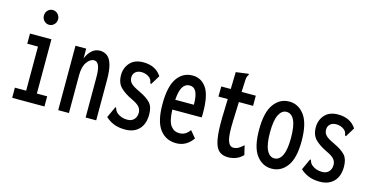

<svg xmlns="http://www.w3.org/2000/svg" viewBox="-70 -992 2590 1333"><g transform="rotate(15 1225.0 -325.5)"><path d="M59 0V-73H140V-390H63V-463H217V-73H291V0ZM175 -556Q154 -556 139 -571.5Q124 -587 124 -609Q124 -631 138.5 -646.5Q153 -662 175 -662Q196 -662 211 -646Q226 -630 226 -609Q226 -587 211 -571.5Q196 -556 175 -556Z M390 0V-463H467V-393Q483 -431 507.5 -452.5Q532 -474 564 -474Q593 -474 615.5 -458Q638 -442 650.5 -401.5Q663 -361 663 -289V0H587V-287Q587 -350 575 -374.5Q563 -399 542 -399Q514 -399 490.5 -366Q467 -333 467 -273V0Z M872 10Q825 10 790.5 -4Q756 -18 731 -42L764 -114L768 -123L774 -120Q777 -112 780 -104Q783 -96 795 -85Q810 -73 828 -66.5Q846 -60 870 -60Q900 -60 917.5 -78.5Q935 -97 935 -127Q935 -151 919.5 -169Q904 -187 865 -205Q813 -229 780.5 -260.5Q748 -292 748 -348Q748 -401 781 -437.5Q814 -474 876 -474Q965 -474 1007 -409L971 -350L966 -342L959 -346Q957 -354 955 -362.5Q953 -371 942 -383Q929 -394 913.5 -399.5Q898 -405 881 -405Q853 -405 837 -390Q821 -375 821 -352Q821 -326 838 -309Q855 -292 901 -271Q958 -244 983 -216Q1008 -188 1008 -134Q1008 -65 971.5 -27.5Q935 10 872 10Z M1239 10Q1165 10 1121.5 -47Q1078 -104 1078 -228Q1078 -356 1119.5 -415Q1161 -474 1230 -474Q1292 -474 1329 -421.5Q1366 -369 1366 -245Q1366 -235 1366 -226.5Q1366 -218 1365 -209H1154Q1157 -126 1180.5 -94.5Q1204 -63 1242 -63Q1267 -63 1285 -74Q1303 -85 1317 -105L1358 -56Q1337 -25 1307 -7.5Q1277 10 1239 10ZM1156 -280H1290Q1290 -343 1275 -372.5Q1260 -402 1227 -402Q1198 -402 1179.5 -374.5Q1161 -347 1156 -280Z M1612 11Q1570 11 1545.5 -12Q1521 -35 1511 -91Q1501 -147 1503 -246L1507 -379H1440L1441 -452H1509L1512 -574L1593 -585L1603 -586L1604 -579Q1599 -572 1595.5 -564.5Q1592 -557 1591 -540L1587 -452H1689V-379H1587L1582 -243Q1578 -140 1590.5 -101.5Q1603 -63 1631 -63Q1653 -63 1670.5 -74.5Q1688 -86 1703 -100L1719 -33Q1695 -9 1668 1Q1641 11 1612 11Z M1925 9Q1858 9 1815 -48.5Q1772 -106 1772 -230Q1772 -356 1815 -414.5Q1858 -473 1925 -473Q1992 -473 2035 -414.5Q2078 -356 2078 -230Q2078 -106 2035 -48.5Q1992 9 1925 9ZM1925 -65Q1961 -65 1981 -106Q2001 -147 2001 -231Q2001 -318 1981 -358.5Q1961 -399 1925 -399Q1891 -399 1870.5 -358.5Q1850 -318 1850 -231Q1850 -147 1870 -106Q1890 -65 1925 -65Z M2272 10Q2225 10 2190.5 -4Q2156 -18 2131 -42L2164 -114L2168 -123L2174 -120Q2177 -112 2180 -104Q2183 -96 2195 -85Q2210 -73 2228 -66.5Q2246 -60 2270 -60Q2300 -60 2317.5 -78.5Q2335 -97 2335 -127Q2335 -151 2319.5 -169Q2304 -187 2265 -205Q2213 -229 2180.5 -260.5Q2148 -292 2148 -348Q2148 -401 2181 -437.5Q2214 -474 2276 -474Q2365 -474 2407 -409L2371 -350L2366 -342L2359 -346Q2357 -354 2355 -362.5Q2353 -371 2342 -383Q2329 -394 2313.5 -399.5Q2298 -405 2281 -405Q2253 -405 2237 -390Q2221 -375 2221 -352Q2221 -326 2238 -309Q2255 -292 2301 -271Q2358 -244 2383 -216Q2408 -188 2408 -134Q2408 -65 2371.5 -27.5Q2335 10 2272 10Z"/></g></svg>

Font: Inconsolata ExtraCondensed SemiBold
Style: Regular
Weight: 600
Width: 2
Monospace: yes
Designer: Raph Levien, Cyreal, Brenton Simpson
Foundry: Raph Levien, Cyreal, Google
Version: Version 3.001; ttfautohint (v1.8.2.53-6de2)